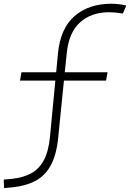

<svg xmlns="http://www.w3.org/2000/svg" viewBox="-47 -762 688 1015"><path d="M-25.4 232.4 -27.3 187.5 13.7 183.6Q73.2 177.7 116 155.3Q158.7 132.8 184.3 85.7Q210 38.6 217.3 -40L245.6 -335.9H58.6L66.4 -379.9H250L259.3 -478.5Q272 -611.8 347.2 -677Q422.4 -742.2 541.5 -742.2Q583.5 -742.2 620.6 -732.4L602.5 -690.4Q561.5 -697.3 530.8 -697.3Q436 -697.3 376.7 -644.3Q317.4 -591.3 306.2 -483.4L295.4 -379.9H521.5L513.7 -335.9H291L260.3 -31.2Q251 59.1 220.5 113.8Q189.9 168.5 138.7 195.1Q87.4 221.7 15.6 228.5Z"/></svg>

Font: CaskaydiaCove NFP ExtraLight
Style: Italic
Weight: 200
Italic angle: -10°
Designer: Aaron Bell
Foundry: Saja Typeworks
Version: Version 2111.001; VTT 6.35;Nerd Fonts 3.1.1